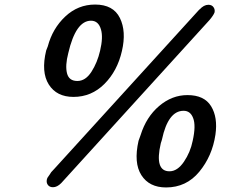

<svg xmlns="http://www.w3.org/2000/svg" viewBox="-20 -768 992 844"><path d="M183 -546Q187 -558 190 -564Q211 -643 267 -695.5Q323 -748 398 -748Q478 -748 507 -689Q536 -630 516 -544Q496 -456 439 -399Q382 -342 303 -342Q229 -342 194.5 -396.5Q160 -451 183 -546ZM280 -534Q266 -480 274.5 -446Q283 -412 320 -412Q356 -412 382 -452.5Q408 -493 420 -545Q434 -604 424 -638Q413 -677 380 -677Q313 -677 280 -534ZM186 21Q188 12 198 0L205 -11Q207 -13 211 -17.5Q215 -22 218 -25L857 -727V-726Q876 -747 896 -747Q911 -747 918.5 -736.5Q926 -726 923 -713Q918 -700 901 -680L249 37Q231 55 213 55Q198 55 190.5 45Q183 35 186 21ZM589 -149Q596 -170 598 -174Q623 -254 679.5 -302Q736 -350 804 -350Q878 -350 908 -301Q938 -252 927 -176Q913 -82 856 -13Q799 56 710 56Q636 56 601.5 2Q567 -52 589 -149ZM692 -155Q692 -154 690 -148Q688 -142 687 -139Q658 -15 725 -15Q760 -15 788.5 -57Q817 -99 827 -149Q842 -216 829 -249Q817 -281 787 -281Q719 -281 692 -155Z"/></svg>

Font: Coval
Style: Medium Italic
Weight: 500
Foundry: Context Ltd
Version: Version 001.000